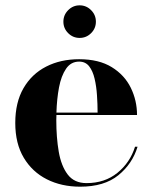

<svg xmlns="http://www.w3.org/2000/svg" viewBox="-20 -693 572 723"><path d="M218.7 -611.4Q218.7 -636.6 236.7 -654.7Q254.7 -672.9 279.9 -672.9Q305.1 -672.9 323.1 -654.7Q341.1 -636.6 341.1 -611.4Q341.1 -586.2 323.1 -568.2Q305.1 -550.2 279.9 -550.2Q254.7 -550.2 236.7 -568.2Q218.7 -586.2 218.7 -611.4ZM498 -140.5Q478.5 -76 425.5 -33Q372.5 10 282 10Q211.5 10 156.5 -17.8Q101.5 -45.5 69.5 -99Q37.5 -152.5 37.5 -230Q37.5 -307.5 68.5 -361Q99.5 -414.5 153.8 -442.2Q208 -470 278 -470Q352.5 -470 400.8 -440.2Q449 -410.5 472.5 -362.5Q496 -314.5 496 -260H192.5Q192 -250 192 -240Q192 -175.5 201.2 -121.8Q210.5 -68 235 -35.8Q259.5 -3.5 306 -3.5Q374.5 -3.5 422.2 -42.2Q470 -81 488.5 -140.5ZM278 -461Q247 -461 228.8 -434.2Q210.5 -407.5 202.2 -363.8Q194 -320 192.5 -269H347.5Q347.5 -300.5 345.2 -334.2Q343 -368 336.2 -396.8Q329.5 -425.5 315.8 -443.2Q302 -461 278 -461Z"/></svg>

Font: Bodoni* 24pt
Style: Bold
Weight: 700
Version: Version 2.3